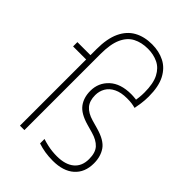

<svg xmlns="http://www.w3.org/2000/svg" viewBox="-238 -925 1040 1040"><g transform="rotate(45 282.0 -404.5)"><path d="M364 9Q332.5 9 304 4.5Q275.5 0 249 -9V-43Q271 -36 290.2 -31.8Q309.5 -27.5 327 -25.8Q344.5 -24 362 -24Q426.5 -24 461.8 -53.2Q497 -82.5 497 -137Q497 -186.5 473.8 -211.5Q450.5 -236.5 406 -249L360 -262Q292.5 -281 266.2 -316.2Q240 -351.5 240 -403Q240 -464.5 284.2 -505.8Q328.5 -547 410 -547Q416.5 -547 425 -546.5Q433.5 -546 442.8 -545Q452 -544 461 -542L447 -530Q450 -547.5 452 -565.8Q454 -584 454 -604Q454 -672.5 433.5 -712Q413 -751.5 378 -768.2Q343 -785 300 -785Q251 -785 214.5 -766Q178 -747 158 -702.8Q138 -658.5 138 -583V0H104V-586Q104 -667 128 -718.2Q152 -769.5 195.8 -793.8Q239.5 -818 299 -818Q352.5 -818 394.8 -796.5Q437 -775 461.5 -728.2Q486 -681.5 486 -605Q486 -576 482 -548.2Q478 -520.5 475 -507Q459.5 -511 445.8 -513Q432 -515 410 -515Q364 -515 334 -500.2Q304 -485.5 289.5 -460.5Q275 -435.5 275 -405Q275 -361.5 296.5 -336.2Q318 -311 363 -298L409 -285Q481 -265 506.5 -228.2Q532 -191.5 532 -139Q532 -69.5 487.8 -30.2Q443.5 9 364 9ZM4 -507V-540H128V-507Z"/></g></svg>

Font: Encode Sans Condensed Thin
Style: Regular
Weight: 100
Width: 3
Designer: Multiple Designers
Foundry: Impallari Type
Version: Version 3.002